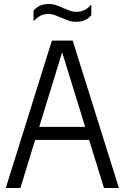

<svg xmlns="http://www.w3.org/2000/svg" viewBox="-20 -944 626 964"><path d="M9 0 240.5 -740H345L577 0H502L427.5 -241.5H156.5L82.5 0ZM177 -307H407.5L292 -681.5ZM362.5 -834.5Q341.5 -834.5 322.5 -841.2Q303.5 -848 286.5 -855.5Q270.5 -862.5 255.2 -868.2Q240 -874 224 -874Q200.5 -874 182.8 -864.8Q165 -855.5 148.5 -837.5V-891Q177 -924 224.5 -924Q245.5 -924 264.5 -917.2Q283.5 -910.5 300.5 -902.5Q316.5 -895.5 331.8 -890Q347 -884.5 363 -884.5Q386.5 -884.5 404.2 -893.5Q422 -902.5 438.5 -921V-867.5Q410.5 -834.5 362.5 -834.5Z"/></svg>

Font: Encode Sans Condensed
Style: Regular
Weight: 400
Width: 3
Designer: Multiple Designers
Foundry: Impallari Type
Version: Version 3.000; ttfautohint (v1.8.3) -l 8 -r 50 -G 200 -x 14 